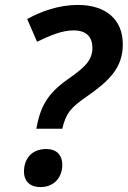

<svg xmlns="http://www.w3.org/2000/svg" viewBox="-20 -744 517 777"><path d="M127 -223H232C247 -285 265 -308 332 -354C419 -415 477 -468 477 -564C477 -666 408 -724 295 -724C219 -724 148 -699 90 -667L130 -575C183 -600 229 -621 278 -621C330 -621 354 -594 354 -550C354 -495 315 -466 250 -420C173 -365 143 -313 127 -223ZM144 13C200 13 232 -27 232 -77C232 -118 207 -141 168 -141C103 -141 77 -96 77 -49C77 -15 97 13 144 13Z"/></svg>

Font: Noto Sans SemiBold
Style: Italic
Weight: 600
Italic angle: -12°
Designer: Monotype Design Team
Foundry: Monotype Imaging Inc.
Version: Version 2.013